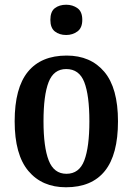

<svg xmlns="http://www.w3.org/2000/svg" viewBox="-20 -782 562 812"><path d="M259 10Q158 10 100 -59Q42 -128 42 -269Q42 -410 98 -478.5Q154 -547 262 -547Q363 -547 421 -478.5Q479 -410 479 -269Q479 -128 423.5 -59Q368 10 259 10ZM261 -47Q315 -47 336.5 -103.5Q358 -160 358 -269Q358 -379 336.5 -434.5Q315 -490 260 -490Q207 -490 185.5 -434.5Q164 -379 164 -269Q164 -160 186 -103.5Q208 -47 261 -47ZM260 -634Q231 -634 212 -649Q193 -664 193 -698Q193 -733 212 -747.5Q231 -762 260 -762Q287 -762 307.5 -747.5Q328 -733 328 -698Q328 -664 307.5 -649Q287 -634 260 -634Z"/></svg>

Font: Noto Serif Condensed SemiBold
Style: Regular
Weight: 600
Width: 3
Designer: Monotype Design Team
Foundry: Monotype Imaging Inc.
Version: Version 2.013